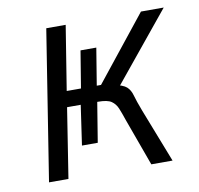

<svg xmlns="http://www.w3.org/2000/svg" viewBox="-62 -559 646 623"><g transform="rotate(-10 261.0 -247.0)"><path d="M51 0 129 -494H193L159 -282H206L226 -404H278L258 -282H272L441 -494H516L323 -258L311 -275Q343 -269 354.5 -258.5Q366 -248 371 -229.5Q376 -211 389 -177L458 0H388L331 -157Q323 -181 316.5 -196.5Q310 -212 297 -221Q284 -230 253 -230H240L254 -252L229 -99H177L196 -230H151L115 0Z"/></g></svg>

Font: Nunito Sans 7pt Condensed Light
Style: Italic
Weight: 300
Width: 3
Italic angle: -9°
Designer: Vernon Adams
Foundry: Vernon Adams
Version: Version 3.101;gftools[0.9.27]